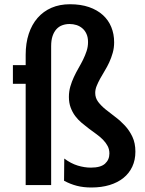

<svg xmlns="http://www.w3.org/2000/svg" viewBox="-20 -855 669 887"><path d="M98.6 -467.8H39.6V-554.2H98.6V-601.6Q98.6 -655.3 112.8 -698.5Q127 -741.7 153.6 -772.2Q180.2 -802.7 218 -819.1Q255.9 -835.4 303.2 -835.4Q353 -835.4 391.1 -822.3Q429.2 -809.1 455.1 -785.6Q481 -762.2 494.1 -730Q507.3 -697.8 507.3 -659.7Q507.3 -633.8 500.7 -610.6Q494.1 -587.4 484.6 -566.9Q475.1 -546.4 463.6 -527.6Q452.1 -508.8 442.6 -491.5Q433.1 -474.1 426.5 -457.8Q419.9 -441.4 419.9 -425.8Q419.9 -402.3 433.6 -384.3Q447.3 -366.2 468 -349.4Q488.8 -332.5 512.7 -314.7Q536.6 -296.9 557.4 -274.4Q578.1 -252 591.8 -222.9Q605.5 -193.8 605.5 -154.3Q605.5 -115.7 591.1 -85Q576.7 -54.2 550.3 -33Q523.9 -11.7 486.3 -0.2Q448.7 11.2 402.3 11.2Q365.2 11.2 335 3.4Q304.7 -4.4 275.9 -20L276.9 -122.6Q307.6 -99.6 338.9 -90.1Q370.1 -80.6 399.9 -80.6Q445.3 -80.6 465.3 -98.9Q485.4 -117.2 485.4 -146Q485.4 -165 477.3 -180.4Q469.2 -195.8 456.1 -209.2Q442.9 -222.7 426 -234.9Q409.2 -247.1 391.8 -260Q374.5 -272.9 357.7 -287.1Q340.8 -301.3 327.6 -318.8Q314.5 -336.4 306.4 -358.2Q298.3 -379.9 298.3 -407.2Q298.3 -432.6 304.9 -455.3Q311.5 -478 321.3 -499Q331.1 -520 342.5 -539.8Q354 -559.6 363.8 -579.3Q373.5 -599.1 380.1 -619.1Q386.7 -639.2 386.7 -660.6Q386.7 -682.6 379.6 -698.2Q372.6 -713.9 360.6 -724.1Q348.6 -734.4 333.3 -739.3Q317.9 -744.1 301.3 -744.1Q283.7 -744.1 268.1 -738.5Q252.4 -732.9 241 -720.5Q229.5 -708 222.9 -688.7Q216.3 -669.4 216.3 -641.6V0H98.6Z"/></svg>

Font: Tauri
Style: Regular
Weight: 400
Designer: Yvonne Schüttler
Foundry: Yvonne Schüttler
Version: Version 1.003; ttfautohint (v0.93.8-669f) -l 13 -r 13 -G 200